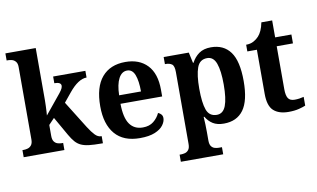

<svg xmlns="http://www.w3.org/2000/svg" viewBox="-93 -958 2283 1384"><g transform="rotate(-10 1048.5 -265.5)"><path d="M16 0V-52H27Q40 -52 55.5 -56.5Q71 -61 82 -75Q93 -89 93 -117V-647Q93 -673 81.5 -686.5Q70 -700 55 -704Q40 -708 27 -708H16V-760H238V-377Q238 -359 237 -335.5Q236 -312 235 -292.5Q234 -273 233 -267L349 -409Q365 -429 370 -440.5Q375 -452 375 -460Q375 -487 326 -487V-536H562V-487Q501 -487 431 -401L377 -335L501 -136Q527 -95 548 -73.5Q569 -52 592 -52H596V0H582Q531 0 496 -4Q461 -8 437 -19Q413 -30 395 -50.5Q377 -71 358 -104L280 -241L238 -197V-117Q238 -89 248.5 -75Q259 -61 274.5 -56.5Q290 -52 303 -52H314V0Z M866 10Q746 10 684.5 -62Q623 -134 623 -265Q623 -406 684 -477.5Q745 -549 856 -549Q958 -549 1016.5 -487.5Q1075 -426 1075 -307V-258H770Q771 -156 804 -109Q837 -62 900 -62Q948 -62 978.5 -86.5Q1009 -111 1025 -146Q1038 -141 1047.5 -130.5Q1057 -120 1057 -103Q1057 -78 1037.5 -51.5Q1018 -25 976 -7.5Q934 10 866 10ZM931 -320Q931 -397 914 -441.5Q897 -486 858 -486Q819 -486 796 -443Q773 -400 771 -320Z M1126 229V177H1137Q1150 177 1165.5 173Q1181 169 1192 155Q1203 141 1203 112V-414Q1203 -460 1185.5 -472Q1168 -484 1142 -484H1135V-536H1319L1336 -458H1340Q1360 -497 1394 -521.5Q1428 -546 1482 -546Q1575 -546 1624 -479Q1673 -412 1673 -266Q1673 -122 1624 -55Q1575 12 1480 12Q1431 12 1400 -7.5Q1369 -27 1349 -61H1344Q1346 -35 1347 -6Q1348 23 1348 51V112Q1348 141 1358.5 155Q1369 169 1384.5 173Q1400 177 1413 177H1436V229ZM1441 -59Q1487 -59 1507 -111Q1527 -163 1527 -266Q1527 -367 1507.5 -420.5Q1488 -474 1442 -474Q1387 -474 1367.5 -420Q1348 -366 1348 -267Q1348 -163 1367 -111Q1386 -59 1441 -59Z M1954 10Q1883 10 1844.5 -25Q1806 -60 1806 -148V-471H1736V-520Q1768 -520 1791.5 -533Q1815 -546 1829 -562Q1843 -577 1854 -601Q1865 -625 1872 -660H1951V-536H2070V-471H1951V-157Q1951 -111 1964.5 -90Q1978 -69 2012 -69Q2030 -69 2047 -71.5Q2064 -74 2079 -78V-14Q2064 -7 2031 1.5Q1998 10 1954 10Z"/></g></svg>

Font: Noto Serif Sinhala SemiCondensed
Style: Bold
Weight: 700
Width: 4
Designer: Jelle Bosma - Monotype Design Team
Foundry: Monotype Imaging Inc.
Version: Version 2.007; ttfautohint (v1.8.4.7-5d5b)